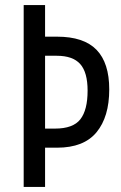

<svg xmlns="http://www.w3.org/2000/svg" viewBox="-20 -734 476 754"><path d="M409 -383Q409 -275 359 -214.5Q309 -154 204 -154H157V0H73V-714H157V-590H204Q309 -590 359 -538.5Q409 -487 409 -383ZM196 -229Q267 -229 295.5 -265.5Q324 -302 324 -378Q324 -450 295 -482.5Q266 -515 203 -515H157V-229Z"/></svg>

Font: Noto Sans Myanmar ExtraCondensed
Style: Regular
Weight: 400
Width: 2
Designer: Monotype Design Team
Foundry: Monotype Imaging Inc.
Version: Version 2.107; ttfautohint (v1.8.4.7-5d5b)